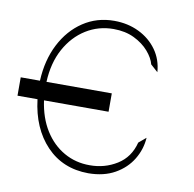

<svg xmlns="http://www.w3.org/2000/svg" viewBox="-142 -622 710 702"><g transform="rotate(10 213.0 -270.5)"><path d="M264.2 -289.8V-221.6H24.5Q33.4 -158 62.1 -112Q90.9 -66.1 134.4 -41.4Q177.9 -16.7 230.1 -17Q285.2 -16.7 330.8 -44.9Q376.4 -73.2 390.6 -129.3L417.6 -152Q414.8 -108.7 392 -71.2Q369.3 -33.7 328.5 -10.7Q287.6 12.4 230.1 12.8Q134.9 12.4 74 -51.5Q13.1 -115.4 0.4 -221.6H-73.9V-289.8H-2.5Q1.1 -366.5 31.4 -425.8Q61.8 -485.1 112.4 -518.8Q163 -552.6 227.3 -552.6Q278.1 -552.6 319.4 -532.5Q360.8 -512.4 386.2 -476.9Q411.6 -441.4 414.8 -394.9L387.8 -419Q381.7 -442.5 361 -466.4Q340.2 -490.4 307 -506.6Q273.8 -522.7 230.1 -522.7Q174.4 -522.7 128.2 -494Q82 -465.2 53.4 -413Q24.9 -360.8 21.7 -289.8Z"/></g></svg>

Font: Inter Thin BETA
Style: Regular
Weight: 100
Designer: Rasmus Andersson
Foundry: rsms
Version: Version 3.011;git-f93a4a705